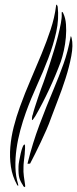

<svg xmlns="http://www.w3.org/2000/svg" viewBox="-20 -690 326 809"><path d="M236 -430Q215 -373 187 -313Q159 -253 129 -201Q127 -199 122.5 -191.5Q118 -184 115 -184Q114 -186 115 -195Q116 -204 118 -207Q121 -220 127 -238.5Q133 -257 139.5 -276.5Q146 -296 152.5 -314Q159 -332 164 -345Q166 -351 173 -371Q180 -391 189 -418.5Q198 -446 207.5 -477.5Q217 -509 224.5 -538.5Q232 -568 236.5 -592.5Q241 -617 240 -630V-637Q240 -639 241 -640Q243 -640 245 -637Q247 -634 247 -633Q256 -614 258 -587.5Q260 -561 257.5 -532.5Q255 -504 249 -477Q243 -450 236 -430ZM196 -195Q187 -169 175.5 -143Q164 -117 152 -91.5Q140 -66 128.5 -43Q117 -20 107 -1Q104 0 101.5 0Q99 0 97 0Q94 0 95.5 -0.5Q97 -1 97 -5Q117 -86 146 -163.5Q175 -241 208 -319Q229 -369 247.5 -420.5Q266 -472 277 -532Q277 -537 279 -537Q280 -537 282 -529Q289 -500 280.5 -454.5Q272 -409 256.5 -360.5Q241 -312 223.5 -267.5Q206 -223 196 -195ZM56 85Q56 88 57 91Q58 94 56 92Q52 92 52 89Q32 53 26 12.5Q20 -28 23.5 -70.5Q27 -113 38 -156Q49 -199 64 -240Q85 -298 109 -353.5Q133 -409 155 -462.5Q177 -516 193.5 -566Q210 -616 216 -664Q216 -666 216.5 -668Q217 -670 219 -670Q221 -671 221 -667.5Q221 -664 223 -663Q229 -610 217 -555.5Q205 -501 183.5 -444.5Q162 -388 136 -331Q110 -274 89 -216Q76 -180 65.5 -141Q55 -102 49.5 -62.5Q44 -23 45 15Q46 53 56 85ZM79 14Q78 34 80.5 52.5Q83 71 86 91Q86 92 86 96Q86 100 84 98Q79 96 78 94Q77 93 77 91Q66 75 61.5 59.5Q57 44 58 11Q58 3 61 -13Q64 -29 67.5 -44.5Q71 -60 75.5 -71Q80 -82 84 -81Q85 -81 85.5 -75.5Q86 -70 85.5 -63Q85 -56 84.5 -49.5Q84 -43 84 -40Q82 -22 80.5 -9.5Q79 3 79 14Z"/></svg>

Font: Akronim
Style: Regular
Weight: 400
Designer: Grzegorz Klimczewski
Foundry: Fonty.PL
Version: Version 1.001